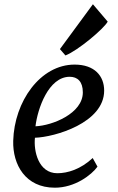

<svg xmlns="http://www.w3.org/2000/svg" viewBox="-20 -871 553 901"><path d="M42 -210C39.1 -98.6 99.1 9.8 237.3 9.8C332 9.8 409.7 -50.3 437.5 -88.9L415 -129.4C358.9 -77.1 297.9 -58.1 249 -58.1C160.2 -58.1 137.2 -162.6 144 -224.6C236.8 -227.5 468.8 -294.4 468.8 -445.8C468.8 -514.6 423.8 -567.9 330.1 -567.9C168.5 -567.9 46.9 -394 42 -210ZM146.5 -278.3C156.2 -360.4 207.5 -510.7 307.1 -510.7C343.3 -510.7 368.7 -488.8 368.7 -437.5C368.7 -338.4 225.6 -281.7 146.5 -278.3ZM287.1 -610.8C345.2 -633.3 467.8 -736.3 485.4 -769.5L416 -851.1L261.2 -640.6Z"/></svg>

Font: Merriweather
Style: Italic
Weight: 400
Italic angle: -7.5°
Designer: Eben Sorkin
Foundry: Eben Sorkin
Version: Version 1.001